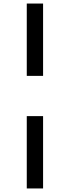

<svg xmlns="http://www.w3.org/2000/svg" viewBox="-20 -827 396 1083"><path d="M131 -807H223V-399H131ZM131 -172H223V236H131Z"/></svg>

Font: Martel Sans
Style: Regular
Weight: 400
Designer: Dan Reynolds and Mathieu Réguer
Foundry: Dan Reynolds and Mathieu Réguer
Version: Version 1.002; ttfautohint (v1.1) -l 5 -r 5 -G 72 -x 0 -D la